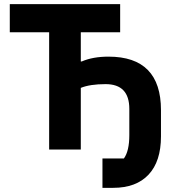

<svg xmlns="http://www.w3.org/2000/svg" viewBox="-20 -718 847 922"><path d="M472 184V43H575Q601 7 601 -69V-195Q601 -314 487 -314Q412 -314 368 -296V0H216V-563H27V-698H557V-563H368V-423H373Q426 -446 501 -446Q753 -446 753 -189V-63Q753 57 693.5 120.5Q634 184 524 184Z"/></svg>

Font: Aneliza
Style: Bold
Weight: 700
Designer: Mike Abbink, Paul van der Laan, Pieter van Rosmalen
Foundry: Bold Monday
Version: Version 3.0